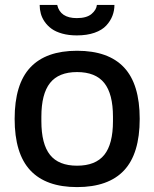

<svg xmlns="http://www.w3.org/2000/svg" viewBox="-20 -743 623 775"><path d="M290 -600.1Q257.3 -600.1 231.2 -607.4Q205.1 -614.7 188.5 -626.7Q171.9 -638.7 160.6 -654.8Q149.4 -670.9 144.8 -688Q140.1 -705.1 140.1 -723.1H210.9Q223.1 -669.9 290 -669.9Q329.6 -669.9 349.4 -686.5Q369.1 -703.1 371.1 -723.1H441.9Q441.9 -700.2 433.8 -679.2Q425.8 -658.2 408.9 -639.9Q392.1 -621.6 361.6 -610.8Q331.1 -600.1 290 -600.1ZM291 12.2Q165.5 12.2 102.3 -55.4Q39.1 -123 39.1 -263.2Q39.1 -403.3 102.3 -470.7Q165.5 -538.1 291 -538.1Q417.5 -538.1 480.7 -470.7Q543.9 -403.3 543.9 -263.2Q543.9 -122.6 480.7 -55.2Q417.5 12.2 291 12.2ZM291 -74.2Q365.7 -74.2 400.9 -117.9Q436 -161.6 436 -253.9V-272Q436 -363.8 400.9 -408Q365.7 -452.1 291 -452.1Q216.8 -452.1 181.9 -408Q147 -363.8 147 -272V-253.9Q147 -161.6 181.9 -117.9Q216.8 -74.2 291 -74.2Z"/></svg>

Font: Archivo Medium
Style: Regular
Weight: 500
Designer: Hector Gatti
Foundry: Omnibus-Type
Version: Version 2.001